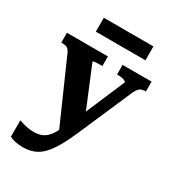

<svg xmlns="http://www.w3.org/2000/svg" viewBox="-228 -869 1117 1234"><g transform="rotate(30 330.0 -251.5)"><path d="M399 -103 353 -22 296 51 85 -427Q78 -443 70 -452Q62 -461 50.5 -464Q39 -467 22 -467H16V-540H320V-469H315Q299 -469 284 -468.5Q269 -468 260 -466.5Q251 -465 251 -461ZM399 -17Q369 52 340.5 101Q312 150 282.5 180.5Q253 211 217.5 225Q182 239 136 239Q103 239 76.5 232.5Q50 226 38 218V97Q42 98 58 103.5Q74 109 98 114Q122 119 148 119Q176 119 198.5 112Q221 105 240.5 87.5Q260 70 277.5 39Q295 8 312 -39L340 -81L497 -449Q497 -455 488 -459.5Q479 -464 465 -466.5Q451 -469 434 -469H429V-540H644V-467H639Q623 -467 611.5 -462.5Q600 -458 591 -447.5Q582 -437 573 -418ZM173 -742H541V-639H173Z"/></g></svg>

Font: Roboto Serif
Style: Bold
Weight: 700
Designer: Greg Gazdowicz
Foundry: Commercial Type
Version: Version 1.008